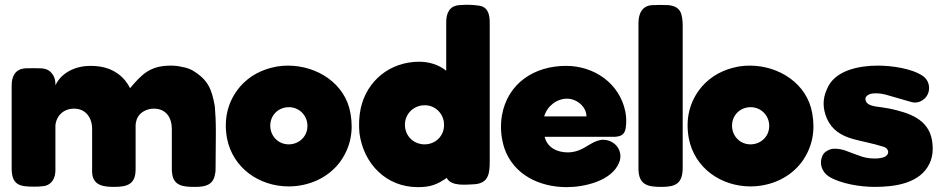

<svg xmlns="http://www.w3.org/2000/svg" viewBox="-20 -770 3873 790"><path d="M867 -74C868 -230 869 -237 867 -285C865 -309 865 -321 864 -332C851 -405 836 -442 771 -481C759 -487 746 -492 732 -494C716 -498 700 -500 683 -500C598 -500 564 -465 515 -407C510 -419 502 -429 494 -440C456 -484 408 -499 352 -499C294 -499 234 -474 208 -419V-424C208 -444 202 -460 188 -474C177 -485 160 -489 145 -489C126 -489 107 -490 87 -489C58 -488 39 -474 32 -448C29 -439 28 -429 28 -419V-77C28 -8 62 -2 119 -2C132 -2 144 -2 157 -4C185 -6 204 -28 207 -56C208 -62 208 -67 208 -74V-242C208 -246 208 -251 208 -255C213 -296 243 -323 285 -323C333 -323 359 -285 359 -240V-74C359 -69 359 -65 359 -60C362 -6 407 -1 450 -1C507 -1 538 -14 538 -74V-253C538 -262 540 -271 543 -280C554 -308 584 -323 613 -323C663 -323 687 -286 687 -240V-74C687 -69 687 -65 688 -60C692 -5 735 -1 779 -1C813 -1 849 -3 862 -41C865 -52 867 -63 867 -74Z M1165 -500C1151 -500 1137 -499 1124 -497C1120 -496 1117 -496 1113 -495C1057 -484 1007 -458 969 -415C916 -353 900 -280 914 -201C938 -78 1047 -3 1168 -3C1250 -3 1331 -38 1380 -105C1423 -165 1435 -232 1422 -304C1401 -427 1284 -500 1165 -500ZM1092 -253C1092 -296 1125 -329 1169 -329C1210 -329 1245 -296 1245 -252C1245 -206 1208 -176 1168 -176C1125 -176 1092 -210 1092 -253Z M1464 -323C1457 -289 1456 -256 1459 -222C1476 -95 1570 0 1699 0C1750 0 1778 -10 1818 -38C1837 -1 1901 -11 1934 -12C1992 -17 1995 -60 1995 -107V-678C1995 -711 1987 -743 1949 -747C1921 -751 1899 -751 1872 -749C1829 -747 1816 -716 1816 -678V-479C1785 -504 1745 -516 1705 -516C1586 -516 1489 -439 1464 -323ZM1646 -256C1646 -302 1682 -337 1728 -337C1772 -337 1807 -301 1807 -257C1808 -211 1772 -176 1727 -176C1684 -176 1647 -208 1646 -256Z M2309 -499C2178 -499 2068 -427 2045 -294C2038 -249 2041 -205 2055 -161C2093 -50 2201 0 2312 0C2384 0 2496 -25 2527 -100C2539 -126 2532 -158 2510 -177C2496 -189 2479 -195 2462 -195C2454 -195 2445 -193 2436 -190C2419 -184 2403 -173 2387 -164C2364 -150 2340 -143 2316 -143C2273 -143 2232 -162 2221 -207H2506C2510 -207 2514 -207 2518 -208C2542 -210 2553 -225 2555 -247C2558 -268 2557 -290 2553 -311C2529 -428 2424 -499 2309 -499ZM2393 -291H2219C2232 -335 2272 -364 2313 -364C2352 -364 2393 -332 2393 -291Z M2607 -675V-77C2607 -8 2646 -1 2702 -1C2759 -1 2789 -14 2789 -80V-654C2789 -672 2789 -691 2784 -709C2779 -730 2764 -743 2742 -747C2738 -748 2732 -749 2728 -749C2708 -750 2687 -750 2668 -749C2623 -749 2607 -715 2607 -675Z M3065 -500C3051 -500 3037 -499 3024 -497C3020 -496 3017 -496 3013 -495C2957 -484 2907 -458 2869 -415C2816 -353 2800 -280 2814 -201C2838 -78 2947 -3 3068 -3C3150 -3 3231 -38 3280 -105C3323 -165 3335 -232 3322 -304C3301 -427 3184 -500 3065 -500ZM2992 -253C2992 -296 3025 -329 3069 -329C3110 -329 3145 -296 3145 -252C3145 -206 3108 -176 3068 -176C3025 -176 2992 -210 2992 -253Z M3641 -323C3621 -327 3602 -329 3582 -332C3567 -335 3546 -340 3542 -356C3538 -368 3545 -376 3555 -381C3563 -385 3574 -386 3584 -386C3598 -386 3611 -384 3623 -381C3658 -371 3692 -361 3727 -351C3733 -349 3740 -348 3745 -348C3760 -348 3773 -354 3785 -365C3811 -390 3808 -435 3779 -456C3733 -489 3647 -500 3592 -500C3517 -500 3413 -482 3382 -402C3364 -363 3365 -323 3382 -283C3403 -235 3441 -212 3490 -198C3530 -187 3572 -180 3612 -167C3618 -166 3624 -163 3629 -158C3635 -151 3637 -142 3631 -134C3623 -121 3604 -120 3590 -118C3569 -117 3548 -119 3528 -125C3504 -133 3481 -142 3457 -151C3444 -155 3431 -158 3417 -158C3411 -158 3404 -158 3398 -156C3382 -151 3369 -142 3363 -127C3350 -97 3362 -62 3390 -44C3438 -14 3520 -1 3578 -1C3660 -1 3766 -14 3805 -98C3819 -128 3820 -159 3815 -192C3800 -281 3719 -306 3641 -323Z"/></svg>

Font: Periwinkle
Style: Bold
Weight: 700
Version: Version 2.001